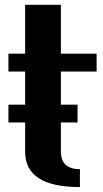

<svg xmlns="http://www.w3.org/2000/svg" viewBox="-20 -757 421 787"><path d="M307.6 9.8Q83 9.8 83 -134.8V-254.9H14.6V-328.1H83V-463.9H14.6V-537.1H83V-737.3H229.5V-537.1H376V-463.9H229.5V-328.1H297.9V-254.9H229.5V-136.7Q229.5 -63.5 307.6 -63.5Z"/></svg>

Font: Klaudia
Style: Bold
Weight: 700
Designer: Wojciech Kalinowski "wmk69" (wmk69@o2.pl)
Foundry: Wojciech Kalinowski "wmk69" (wmk69@o2.pl)
Version: Version 3.1.0; 2021-05-10